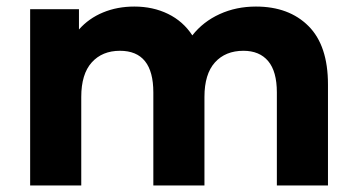

<svg xmlns="http://www.w3.org/2000/svg" viewBox="-20 -566 1089 586"><path d="M981 -308V0H825V-284Q825 -348 798.5 -379.5Q772 -411 723 -411Q668 -411 636 -375.5Q604 -340 604 -270V0H448V-284Q448 -411 346 -411Q292 -411 260 -375.5Q228 -340 228 -270V0H72V-538H221V-476Q251 -510 294.5 -528Q338 -546 390 -546Q447 -546 493 -523.5Q539 -501 567 -458Q600 -500 650.5 -523Q701 -546 761 -546Q862 -546 921.5 -486.5Q981 -427 981 -308Z"/></svg>

Font: Montserrat-Bold
Style: Bold
Weight: 700
Version: Version 7.200